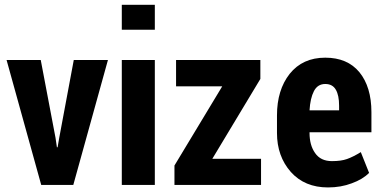

<svg xmlns="http://www.w3.org/2000/svg" viewBox="-20 -782 1615 812"><path d="M214.8 -199.2Q215.8 -189.5 220.7 -159.2Q221.7 -159.2 223.6 -159.2Q225.6 -168.9 230.5 -199.2Q246.1 -281.2 292 -528.3Q328.1 -528.3 436.5 -528.3Q400.4 -396.5 290 0Q255.9 0 154.3 0Q117.2 -131.8 7.8 -528.3Q43.9 -528.3 152.3 -528.3Q168 -446.3 214.8 -199.2Z M634.8 0Q599.6 0 495.1 0Q495.1 -83 495.1 -330.1Q495.1 -379.9 495.1 -528.3Q530.3 -528.3 634.8 -528.3Q634.8 -396.5 634.8 0ZM634.8 -656.2Q599.6 -656.2 495.1 -656.2Q495.1 -682.6 495.1 -761.7Q530.3 -761.7 634.8 -761.7Q634.8 -735.4 634.8 -656.2Z M877.9 -110.4Q928.7 -110.4 1084 -110.4Q1084 -83 1084 0Q992.2 0 717.8 0Q717.8 -4.9 717.8 -20.5Q717.8 -36.1 717.8 -82Q768.6 -166 919.9 -417Q871.1 -417 724.6 -417Q724.6 -445.3 724.6 -528.3Q813.5 -528.3 1081.1 -528.3Q1081.1 -507.8 1081.1 -448.2Q1030.3 -363.3 877.9 -110.4Z M1367.2 10.7Q1268.6 10.7 1210 -54.7Q1151.4 -121.1 1151.4 -219.7Q1151.4 -232.4 1151.4 -256.8Q1151.4 -266.6 1151.4 -293.9Q1151.4 -401.4 1205.1 -469.7Q1259.8 -538.1 1355.5 -538.1Q1449.2 -538.1 1500 -476.6Q1550.8 -414.1 1550.8 -307.6Q1550.8 -279.3 1550.8 -222.7Q1485.4 -222.7 1289.1 -222.7Q1289.1 -221.7 1289.1 -219.7Q1289.1 -168 1312.5 -134.8Q1335.9 -100.6 1383.8 -100.6Q1422.9 -100.6 1447.3 -109.4Q1472.7 -118.2 1505.9 -138.7Q1517.6 -109.4 1541 -50.8Q1513.7 -23.4 1467.8 -6.8Q1421.9 10.7 1367.2 10.7ZM1355.5 -426.8Q1323.2 -426.8 1307.6 -396.5Q1292 -366.2 1289.1 -315.4Q1331.1 -315.4 1414.1 -315.4Q1414.1 -320.3 1414.1 -335Q1414.1 -378.9 1400.4 -402.3Q1386.7 -426.8 1355.5 -426.8Z"/></svg>

Font: Noto Sans Hebrew DECATHLON 
Style: Bold
Weight: 400
Designer: Monotype Design Team
Version: Version 2.000;GOOG;noto-fonts:20170220:a8a215d2e889